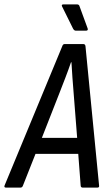

<svg xmlns="http://www.w3.org/2000/svg" viewBox="-49 -856 500 876"><path d="M-21 0Q-32 0 -28 -10L235 -645Q238 -655 246 -655H331Q340 -655 341 -645L403 -10Q405 0 395 0H329Q319 0 319 -10L308 -154H113L56 -10Q53 0 44 0ZM222 -431 142 -227H303L287 -431Q284 -466 281.5 -501.5Q279 -537 277 -572H275Q263 -537 249.5 -502Q236 -467 222 -431ZM297 -716Q289 -716 284 -726L234 -827Q230 -836 241 -836H302Q312 -836 314 -827L351 -726Q354 -716 343 -716Z"/></svg>

Font: Sofia Sans Condensed Medium
Style: Italic
Weight: 500
Italic angle: -9°
Designer: Botio Nikoltchev, Ani Petrova
Foundry: lettersoup
Version: Version 4.101; ttfautohint (v1.8.4.7-5d5b)